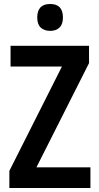

<svg xmlns="http://www.w3.org/2000/svg" viewBox="-20 -944 498 964"><path d="M434 0H27V-86L291 -610H33V-714H427V-627L163 -104H434ZM232 -924Q296 -924 296 -856Q296 -822 278.5 -805.5Q261 -789 232 -789Q202 -789 184.5 -805.5Q167 -822 167 -856Q167 -924 232 -924Z"/></svg>

Font: Noto Sans Khmer UI Condensed SemiBold
Style: Regular
Weight: 600
Width: 3
Designer: Danh Hong and the Monotype Design Team
Foundry: Monotype Imaging Inc.
Version: Version 2.002; ttfautohint (v1.8.4.7-5d5b)